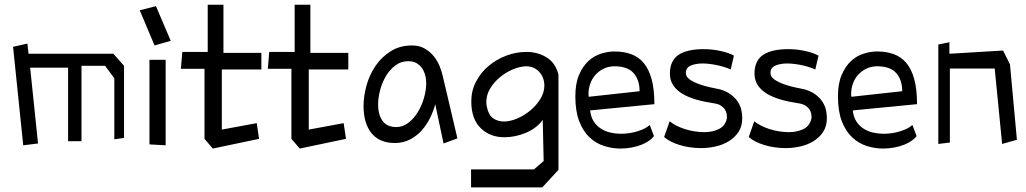

<svg xmlns="http://www.w3.org/2000/svg" viewBox="-20 -607 4333 811"><path d="M35.2 -409.2 95.7 -422.9 100.6 -379.9H459L503.9 -329.1V-24.4L462.9 -18.6V-276.4L423.8 -329.1H324.2V-10.7H267.6V-321.3H107.4L140.6 -1L78.1 6.8Z M611.3 2.9V-354.5H679.7V6.8ZM701.2 -434.6 632.8 -415 570.3 -563.5 638.7 -581.1Z M843.8 -20.5V-316.4H744.1L750 -387.7H857.4V-586.9H923.8V-383.8H1084V-313.5H917V-59.6L1064.5 -86.9L1074.2 -20.5L878.9 20.5Z M1210.9 -20.5V-316.4H1111.3L1117.2 -387.7H1224.6V-586.9H1291V-383.8H1451.2V-313.5H1284.2V-59.6L1431.6 -86.9L1441.4 -20.5L1246.1 20.5Z M1849.6 -288.1 1912.1 -22.5 1853.5 -1 1818.4 -167Q1811.5 -139.6 1797.4 -110.4Q1783.2 -81.1 1762.2 -57.1Q1741.2 -33.2 1712.4 -18.1Q1683.6 -2.9 1647.5 -2.9Q1583 -2.9 1549.3 -44.4Q1515.6 -85.9 1515.6 -159.2Q1515.6 -201.2 1528.3 -246.6Q1541 -292 1566.4 -329.1Q1591.8 -366.2 1630.4 -390.6Q1668.9 -415 1720.7 -415Q1751 -415 1773.9 -401.9Q1796.9 -388.7 1812.5 -369.1Q1828.1 -349.6 1836.9 -327.6Q1845.7 -305.7 1849.6 -288.1ZM1730.5 -344.7Q1723.6 -346.7 1717.3 -347.7Q1710.9 -348.6 1704.1 -348.6Q1673.8 -348.6 1649.9 -330.6Q1626 -312.5 1609.9 -285.2Q1593.8 -257.8 1585.4 -225.6Q1577.1 -193.4 1577.1 -166Q1577.1 -123 1595.7 -96.7Q1614.3 -70.3 1654.3 -70.3Q1681.6 -70.3 1705.1 -88.4Q1728.5 -106.4 1745.1 -133.8Q1761.7 -161.1 1771 -193.8Q1780.3 -226.6 1780.3 -254.9Q1780.3 -286.1 1768.1 -310.1Q1755.9 -334 1730.5 -344.7Z M2038.1 -149.4Q2044.9 -119.1 2064.5 -106.4Q2084 -93.8 2108.4 -93.8Q2134.8 -93.8 2164.6 -106.4Q2194.3 -119.1 2219.7 -140.1Q2245.1 -161.1 2262.2 -188.5Q2279.3 -215.8 2279.3 -245.1Q2279.3 -280.3 2257.3 -303.7Q2235.4 -327.1 2202.1 -327.1Q2175.8 -326.2 2146.5 -314Q2117.2 -301.8 2092.3 -281.2Q2067.4 -260.7 2050.8 -233.9Q2034.2 -207 2034.2 -175.8Q2034.2 -161.1 2038.1 -149.4ZM2270.5 184.6H1969.7V108.4H2235.4L2276.4 73.2L2272.5 -100.6Q2247.1 -65.4 2202.1 -46.4Q2157.2 -27.3 2110.4 -27.3Q2049.8 -27.3 2010.3 -65.9Q1970.7 -104.5 1970.7 -178.7Q1970.7 -223.6 1990.7 -262.2Q2010.7 -300.8 2043.9 -328.6Q2077.1 -356.4 2118.7 -372.1Q2160.2 -387.7 2204.1 -387.7Q2251 -387.7 2288.6 -364.7Q2326.2 -341.8 2338.9 -292V110.4Z M2410.2 -200.2Q2410.2 -253.9 2425.8 -290.5Q2441.4 -327.1 2465.3 -349.1Q2489.3 -371.1 2518.6 -380.4Q2547.9 -389.6 2575.2 -389.6Q2614.3 -389.6 2645.5 -378.4Q2676.8 -367.2 2698.7 -341.3Q2720.7 -315.4 2732.4 -272.5Q2744.1 -229.5 2744.1 -167L2472.7 -140.6Q2475.6 -113.3 2487.8 -94.2Q2500 -75.2 2518.6 -63.5Q2537.1 -51.8 2558.6 -46.9Q2580.1 -42 2602.5 -42Q2639.6 -42 2673.8 -52.7Q2708 -63.5 2724.6 -79.1L2742.2 -32.2Q2735.4 -22.5 2721.7 -12.7Q2708 -2.9 2689.5 4.4Q2670.9 11.7 2647.9 16.1Q2625 20.5 2600.6 20.5Q2566.4 20.5 2532.2 9.8Q2498 -1 2470.7 -26.4Q2443.4 -51.8 2426.8 -94.2Q2410.2 -136.7 2410.2 -200.2ZM2466.8 -198.2 2681.6 -221.7Q2681.6 -269.5 2656.2 -298.3Q2630.9 -327.1 2574.2 -327.1Q2546.9 -326.2 2526.9 -315.4Q2506.8 -304.7 2493.2 -288.6Q2479.5 -272.5 2472.7 -252Q2465.8 -231.4 2465.8 -210Q2465.8 -202.1 2466.8 -198.2Z M3080.1 -372.1 3066.4 -313.5Q3058.6 -317.4 3045.4 -321.8Q3032.2 -326.2 3016.1 -330.1Q3000 -334 2981.9 -336.4Q2963.9 -338.9 2948.2 -338.9Q2918.9 -338.9 2897.9 -330.1Q2877 -321.3 2877 -298.8Q2877 -282.2 2894.5 -270.5Q2912.1 -258.8 2936 -250.5Q2960 -242.2 2983.9 -237.3Q3007.8 -232.4 3021.5 -229.5Q3050.8 -220.7 3068.8 -206.5Q3086.9 -192.4 3097.2 -176.3Q3107.4 -160.2 3111.3 -142.6Q3115.2 -125 3115.2 -108.4Q3115.2 -73.2 3099.1 -49.3Q3083 -25.4 3058.1 -10.3Q3033.2 4.9 3002.4 11.7Q2971.7 18.6 2941.4 18.6Q2894.5 18.6 2852.1 5.9Q2809.6 -6.8 2785.2 -28.3L2808.6 -94.7Q2820.3 -85 2836.4 -76.7Q2852.5 -68.4 2872.1 -62Q2891.6 -55.7 2913.1 -52.2Q2934.6 -48.8 2955.1 -48.8Q2990.2 -48.8 3017.6 -62.5Q3044.9 -76.2 3050.8 -110.4Q3050.8 -116.2 3049.3 -125.5Q3047.9 -134.8 3042.5 -143.6Q3037.1 -152.3 3025.9 -160.2Q3014.6 -168 2994.1 -170.9Q2954.1 -176.8 2920.4 -186.5Q2886.7 -196.3 2862.3 -210.9Q2837.9 -225.6 2823.7 -246.6Q2809.6 -267.6 2809.6 -295.9Q2809.6 -350.6 2845.7 -375Q2881.8 -399.4 2952.1 -399.4Q2989.3 -399.4 3023.9 -391.6Q3058.6 -383.8 3080.1 -372.1Z M3437.5 -372.1 3423.8 -313.5Q3416 -317.4 3402.8 -321.8Q3389.6 -326.2 3373.5 -330.1Q3357.4 -334 3339.4 -336.4Q3321.3 -338.9 3305.7 -338.9Q3276.4 -338.9 3255.4 -330.1Q3234.4 -321.3 3234.4 -298.8Q3234.4 -282.2 3252 -270.5Q3269.5 -258.8 3293.5 -250.5Q3317.4 -242.2 3341.3 -237.3Q3365.2 -232.4 3378.9 -229.5Q3408.2 -220.7 3426.3 -206.5Q3444.3 -192.4 3454.6 -176.3Q3464.8 -160.2 3468.8 -142.6Q3472.7 -125 3472.7 -108.4Q3472.7 -73.2 3456.5 -49.3Q3440.4 -25.4 3415.5 -10.3Q3390.6 4.9 3359.9 11.7Q3329.1 18.6 3298.8 18.6Q3252 18.6 3209.5 5.9Q3167 -6.8 3142.6 -28.3L3166 -94.7Q3177.7 -85 3193.8 -76.7Q3210 -68.4 3229.5 -62Q3249 -55.7 3270.5 -52.2Q3292 -48.8 3312.5 -48.8Q3347.7 -48.8 3375 -62.5Q3402.3 -76.2 3408.2 -110.4Q3408.2 -116.2 3406.7 -125.5Q3405.3 -134.8 3399.9 -143.6Q3394.5 -152.3 3383.3 -160.2Q3372.1 -168 3351.6 -170.9Q3311.5 -176.8 3277.8 -186.5Q3244.1 -196.3 3219.7 -210.9Q3195.3 -225.6 3181.2 -246.6Q3167 -267.6 3167 -295.9Q3167 -350.6 3203.1 -375Q3239.3 -399.4 3309.6 -399.4Q3346.7 -399.4 3381.3 -391.6Q3416 -383.8 3437.5 -372.1Z M3519.5 -200.2Q3519.5 -253.9 3535.2 -290.5Q3550.8 -327.1 3574.7 -349.1Q3598.6 -371.1 3627.9 -380.4Q3657.2 -389.6 3684.6 -389.6Q3723.6 -389.6 3754.9 -378.4Q3786.1 -367.2 3808.1 -341.3Q3830.1 -315.4 3841.8 -272.5Q3853.5 -229.5 3853.5 -167L3582 -140.6Q3585 -113.3 3597.2 -94.2Q3609.4 -75.2 3627.9 -63.5Q3646.5 -51.8 3668 -46.9Q3689.5 -42 3711.9 -42Q3749 -42 3783.2 -52.7Q3817.4 -63.5 3834 -79.1L3851.6 -32.2Q3844.7 -22.5 3831.1 -12.7Q3817.4 -2.9 3798.8 4.4Q3780.3 11.7 3757.3 16.1Q3734.4 20.5 3710 20.5Q3675.8 20.5 3641.6 9.8Q3607.4 -1 3580.1 -26.4Q3552.7 -51.8 3536.1 -94.2Q3519.5 -136.7 3519.5 -200.2ZM3576.2 -198.2 3791 -221.7Q3791 -269.5 3765.6 -298.3Q3740.2 -327.1 3683.6 -327.1Q3656.2 -326.2 3636.2 -315.4Q3616.2 -304.7 3602.5 -288.6Q3588.9 -272.5 3582 -252Q3575.2 -231.4 3575.2 -210Q3575.2 -202.1 3576.2 -198.2Z M4181.6 -317.4H3992.2V-4.9L3943.4 1V-418.9L3990.2 -428.7V-379.9L4216.8 -393.6L4246.1 -335L4275.4 -16.6L4212.9 1Z"/></svg>

Font: Poor Story
Style: Regular
Weight: 400
Designer: YoonDesign Inc.
Foundry: YoonDesign Inc.
Version: Version 3.00